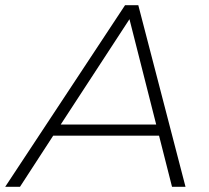

<svg xmlns="http://www.w3.org/2000/svg" viewBox="-53 -720 806 740"><path d="M-33 0 429 -700H480L662 0H610L560 -197H152L24 0ZM181 -240H549L446 -646Z"/></svg>

Font: Montserrat Light
Style: Italic
Weight: 300
Italic angle: -11.3°
Designer: Julieta Ulanovsky
Foundry: Julieta Ulanovsky
Version: Version 9.000; ttfautohint (v1.8.4.7-5d5b)